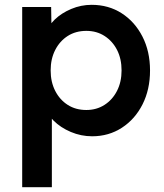

<svg xmlns="http://www.w3.org/2000/svg" viewBox="-20 -556 680 796"><path d="M72 220V-527H192L194 -408L173 -417Q179 -448 207 -475Q235 -502 275.5 -519Q316 -536 360 -536Q430 -536 484.5 -501Q539 -466 570.5 -404.5Q602 -343 602 -264Q602 -185 571 -123.5Q540 -62 485.5 -26.5Q431 9 362 9Q316 9 273.5 -9Q231 -27 202 -56Q173 -85 165 -116L195 -131V220ZM338 -100Q380 -100 413 -121Q446 -142 465 -179Q484 -216 484 -264Q484 -312 465.5 -348.5Q447 -385 414 -406.5Q381 -428 338 -428Q294 -428 261 -407Q228 -386 209 -349Q190 -312 190 -264Q190 -216 209 -179Q228 -142 261 -121Q294 -100 338 -100Z"/></svg>

Font: Readex Pro Medium
Style: Regular
Weight: 500
Designer: Bonnie Shaver-Troup, Thomas Jockin
Foundry: Lexend
Version: Version 1.204